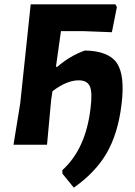

<svg xmlns="http://www.w3.org/2000/svg" viewBox="-20 -665 620 882"><path d="M42 0 73 -191 121 -645H510L517 -633L494 -517L362 -522H260L237 -358H243Q302 -409 370 -433Q479 -431 517 -375Q555 -319 538 -183Q522 -52 470.5 37.5Q419 127 319 197L267 133L266 117Q374 20 396 -168Q405 -240 393 -268Q381 -296 341 -296Q287 -296 221 -246L215 -206L196 0Z"/></svg>

Font: Alegreya Sans ExtraBold
Style: Italic
Weight: 800
Italic angle: -7°
Designer: Juan Pablo del Peral
Foundry: Huerta Tipografica
Version: Version 2.007